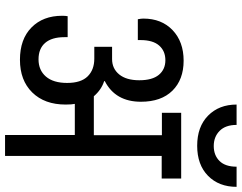

<svg xmlns="http://www.w3.org/2000/svg" viewBox="-116 -820 938 745"><g transform="rotate(90 352.5 -448.0)"><path d="M386.2 -897.5H465.2Q465.2 -854.5 488.3 -831.7Q511.3 -808.9 547.1 -808.9Q583 -808.9 605.1 -831.2Q627.3 -853.6 627.3 -897.5H705.5Q705.5 -828.8 662.7 -786.7Q619.9 -744.6 546 -744.6Q472.2 -744.6 429.2 -786.9Q386.2 -829.3 386.2 -897.5ZM673.3 -606.9H585.6V0.9H504.3V-269.8H383.6Q386.2 -258 386.2 -234.1Q386.2 -152.5 339.3 -104.7Q292.4 -56.9 212.4 -56.9Q132.5 -56.9 87.1 -101.7Q41.7 -146.4 41.7 -220.7Q41.7 -233.3 43.4 -242H124.7V-229.4Q124.7 -180.7 146.8 -154.9Q169 -129 210.9 -129Q252.8 -129 277.6 -157.7Q302.3 -186.4 302.3 -240Q302.3 -293.7 276.9 -319.5Q251.5 -345.4 208.1 -345.4H162V-414.4H209.8Q246.7 -414.4 269.3 -442Q291.9 -469.6 291.9 -520Q291.9 -570.4 270.9 -595.8Q249.8 -621.2 214.2 -621.2Q178.5 -621.2 157.3 -597.1Q136 -573 136 -524.8V-514.3H55.2Q52.6 -527.4 52.6 -535.6Q52.6 -606.4 97.5 -649.2Q142.5 -692 215.9 -692Q289.3 -692 332.3 -648.6Q375.3 -605.1 375.3 -526.5Q375.3 -427.5 295.4 -386.2V-383.6Q328.4 -373.2 354 -343.6H505.2V-607.7H418.3V-682.5H673.3Z"/></g></svg>

Font: Puralecka Narrow
Style: Regular
Weight: 400
Designer: Hector Gatti, Marcela Romero, Pablo Cosgaya and Nicolas Silva
Version: Version 1.004;PS 001.004;hotconv 1.0.70;makeotf.lib2.5.58329